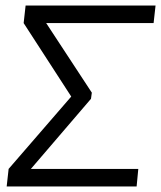

<svg xmlns="http://www.w3.org/2000/svg" viewBox="-20 -670 579 690"><path d="M4 0 11 -63 236 -323 65 -587 72 -650H539L532 -587H146L310 -337L307 -315L91 -63H477L471 0Z"/></svg>

Font: Zilla Slab
Style: Italic
Weight: 400
Italic angle: -6°
Designer: Typotheque.com
Foundry: Typotheque type foundry
Version: Version 1.1; 2017; ttfautohint (v1.6)